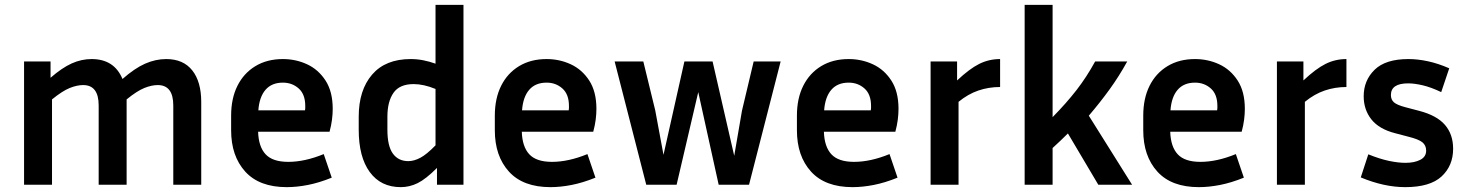

<svg xmlns="http://www.w3.org/2000/svg" viewBox="-20 -760 6038 790"><path d="M194 -351V0H79V-507H188V-440Q235 -481 275 -499Q315 -517 357 -517Q450 -517 484 -435Q534 -479 577 -498Q620 -517 664 -517Q734 -517 771 -470.5Q808 -424 808 -340V0H693V-326Q693 -410 629 -410Q604 -410 574 -398Q544 -386 501 -351V0H386V-326Q386 -410 322 -410Q297 -410 267 -398Q237 -386 194 -351Z M1345 -29Q1293 -8 1247 1Q1201 10 1160 10Q1047 10 989 -54Q931 -118 931 -224V-284Q931 -355 957 -407Q983 -459 1031 -488Q1079 -517 1144 -517Q1197 -517 1243.5 -495.5Q1290 -474 1319.5 -428.5Q1349 -383 1349 -312Q1349 -291 1346 -267.5Q1343 -244 1336 -218H1042Q1044 -156 1073 -125Q1102 -94 1166 -94Q1200 -94 1236.5 -102Q1273 -110 1312 -126ZM1144 -420Q1098 -420 1072.5 -390.5Q1047 -361 1043 -306H1235Q1236 -311 1236 -315.5Q1236 -320 1236 -324Q1236 -372 1209 -396Q1182 -420 1144 -420Z M1778 0V-69Q1732 -23 1698.5 -6.5Q1665 10 1629 10Q1547 10 1501.5 -52Q1456 -114 1456 -226V-280Q1456 -389 1511 -453Q1566 -517 1670 -517Q1696 -517 1721.5 -512Q1747 -507 1772 -498V-740H1887V0ZM1574 -226Q1574 -159 1596.5 -128Q1619 -97 1660 -97Q1683 -97 1709 -110.5Q1735 -124 1772 -162V-394Q1723 -414 1682 -414Q1624 -414 1599 -378Q1574 -342 1574 -280Z M2430 -29Q2378 -8 2332 1Q2286 10 2245 10Q2132 10 2074 -54Q2016 -118 2016 -224V-284Q2016 -355 2042 -407Q2068 -459 2116 -488Q2164 -517 2229 -517Q2282 -517 2328.5 -495.5Q2375 -474 2404.5 -428.5Q2434 -383 2434 -312Q2434 -291 2431 -267.5Q2428 -244 2421 -218H2127Q2129 -156 2158 -125Q2187 -94 2251 -94Q2285 -94 2321.5 -102Q2358 -110 2397 -126ZM2229 -420Q2183 -420 2157.5 -390.5Q2132 -361 2128 -306H2320Q2321 -311 2321 -315.5Q2321 -320 2321 -324Q2321 -372 2294 -396Q2267 -420 2229 -420Z M3192 -507 3062 0H2937L2853 -381L2764 0H2639L2509 -507H2627L2676 -306L2710 -123L2796 -507H2912L3001 -119L3033 -305L3081 -507Z M3673 -29Q3621 -8 3575 1Q3529 10 3488 10Q3375 10 3317 -54Q3259 -118 3259 -224V-284Q3259 -355 3285 -407Q3311 -459 3359 -488Q3407 -517 3472 -517Q3525 -517 3571.5 -495.5Q3618 -474 3647.5 -428.5Q3677 -383 3677 -312Q3677 -291 3674 -267.5Q3671 -244 3664 -218H3370Q3372 -156 3401 -125Q3430 -94 3494 -94Q3528 -94 3564.5 -102Q3601 -110 3640 -126ZM3472 -420Q3426 -420 3400.5 -390.5Q3375 -361 3371 -306H3563Q3564 -311 3564 -315.5Q3564 -320 3564 -324Q3564 -372 3537 -396Q3510 -420 3472 -420Z M4095 -402Q4048 -402 4005.5 -387.5Q3963 -373 3924 -341V0H3809V-507H3918V-429Q3969 -477 4009 -497Q4049 -517 4095 -517Z M4499 0 4374 -211Q4344 -181 4311 -151V0H4196V-740H4311V-278Q4368 -336 4409.5 -389.5Q4451 -443 4486 -507H4618Q4585 -447 4546 -393Q4507 -339 4460 -284L4638 0Z M5098 -29Q5046 -8 5000 1Q4954 10 4913 10Q4800 10 4742 -54Q4684 -118 4684 -224V-284Q4684 -355 4710 -407Q4736 -459 4784 -488Q4832 -517 4897 -517Q4950 -517 4996.5 -495.5Q5043 -474 5072.5 -428.5Q5102 -383 5102 -312Q5102 -291 5099 -267.5Q5096 -244 5089 -218H4795Q4797 -156 4826 -125Q4855 -94 4919 -94Q4953 -94 4989.5 -102Q5026 -110 5065 -126ZM4897 -420Q4851 -420 4825.5 -390.5Q4800 -361 4796 -306H4988Q4989 -311 4989 -315.5Q4989 -320 4989 -324Q4989 -372 4962 -396Q4935 -420 4897 -420Z M5520 -402Q5473 -402 5430.5 -387.5Q5388 -373 5349 -341V0H5234V-507H5343V-429Q5394 -477 5434 -497Q5474 -517 5520 -517Z M5763 -90Q5800 -90 5824 -102.5Q5848 -115 5848 -140Q5848 -162 5832.5 -174.5Q5817 -187 5777 -197L5720 -212Q5654 -229 5622.5 -269Q5591 -309 5591 -364Q5591 -429 5636 -473Q5681 -517 5775 -517Q5813 -517 5855 -508Q5897 -499 5943 -479L5910 -381Q5868 -401 5834 -409Q5800 -417 5774 -417Q5703 -417 5703 -369Q5703 -350 5715.5 -339Q5728 -328 5762 -319L5819 -304Q5892 -285 5925.5 -246Q5959 -207 5959 -148Q5959 -78 5911.5 -34Q5864 10 5762 10Q5675 10 5579 -30L5610 -125Q5657 -106 5695 -98Q5733 -90 5763 -90Z"/></svg>

Font: Inria Sans
Style: Bold
Weight: 700
Designer: Black Foundry Team
Foundry: Black Foundry
Version: Version 1.2; ttfautohint (v1.8.3)